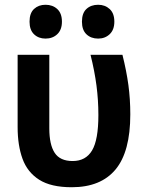

<svg xmlns="http://www.w3.org/2000/svg" viewBox="-20 -777 603 806"><path d="M281 9Q194 9 144.5 -22.5Q95 -54 74.5 -110.5Q54 -167 54 -243V-547H187V-238Q187 -170 209.5 -135.5Q232 -101 285 -101Q340 -101 366.5 -145.5Q393 -190 393 -294Q393 -357 385 -418Q377 -479 360 -547H494Q511 -479 519 -420Q527 -361 527 -297Q527 -140 465 -65.5Q403 9 281 9ZM392 -615Q362 -615 343 -633Q324 -651 324 -686Q324 -722 343 -739.5Q362 -757 392 -757Q421 -757 440.5 -739Q460 -721 460 -686Q460 -652 440.5 -633.5Q421 -615 392 -615ZM171 -615Q142 -615 123 -633Q104 -651 104 -686Q104 -722 123 -739.5Q142 -757 171 -757Q201 -757 220.5 -739Q240 -721 240 -686Q240 -652 220.5 -633.5Q201 -615 171 -615Z"/></svg>

Font: Noto Sans Mono SemiCondensed
Style: Bold
Weight: 700
Width: 4
Designer: Monotype Design Team
Foundry: Monotype Imaging Inc.
Version: Version 2.014